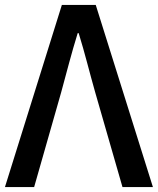

<svg xmlns="http://www.w3.org/2000/svg" viewBox="-22 -756 638 776"><path d="M-2 0H116L225 -382C248 -466 266 -538 292 -622H296C322 -538 339 -466 363 -382L473 0H596L365 -736H228Z"/></svg>

Font: Genne Gothic Medium
Style: Regular
Weight: 500
Designer: Ryoko NISHIZUKA (kana & ideographs); Paul D. Hunt (Latin, Greek & Cyrillic); Wenlong ZHANG (bopomofo); Sandoll Communica
Foundry: Adobe Systems Incorporated
Version: Version 1.004;PS 1.004;hotconv 16.6.51;makeotf.lib2.5.65220